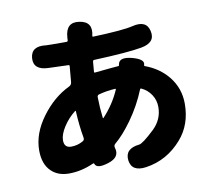

<svg xmlns="http://www.w3.org/2000/svg" viewBox="-92 -912 1183 1082"><g transform="rotate(-10 500.0 -371.5)"><path d="M659 64Q575 76 566 9Q558 -59 642 -68Q662 -70 730 -134Q785 -186 785 -258Q785 -297 764 -329Q743 -361 708 -377Q703 -379 701 -374Q665 -285 609 -207Q557 -135 511 -97Q500 -88 504 -74Q522 -18 453 4Q384 26 374 -5Q372 -10 367 -8Q296 24 225 24Q162 24 124 -13Q81 -54 81 -133Q81 -229 149 -321.5Q217 -414 308 -458Q324 -465 325 -482L333 -573Q333 -578 328 -578L212 -582Q127 -585 132 -653Q138 -721 223 -710Q228 -709 322 -709H339Q346 -709 347 -716L348 -734Q354 -820 430 -808Q507 -797 488 -717Q487 -712 492 -712Q666 -718 721 -732Q803 -752 817 -686Q832 -619 748 -604Q672 -590 476 -582Q468 -582 467 -574L462 -515Q462 -510 467 -511L557 -520Q601 -524 604 -524Q607 -524 608 -532Q614 -574 686 -556Q759 -537 747 -505Q745 -500 750 -498Q832 -468 882 -405Q935 -338 935 -251Q935 -131 865 -51Q781 46 659 64ZM263 -123Q299 -123 331 -141Q342 -147 340 -160Q327 -234 323 -315Q323 -320 319 -317Q278 -285 250.5 -242Q223 -199 223 -166Q223 -123 263 -123ZM466 -252Q467 -247 470 -251Q531 -316 566 -396Q568 -401 563 -401Q513 -398 469 -386Q458 -383 458 -372Q459 -309 466 -252Z"/></g></svg>

Font: Resource Han Rounded TW Heavy
Style: Regular
Weight: 900
Designer: Cyano Hao (round all glyphs); Ryoko NISHIZUKA 西塚涼子 (kana, bopomofo & ideographs); Paul D. Hunt (Latin, Greek & Cyrillic)
Foundry: Cyano Hao
Version: 0.990